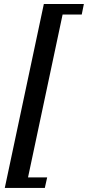

<svg xmlns="http://www.w3.org/2000/svg" viewBox="-20 -725 439 960"><path d="M204.1 214.8H3.9L199.2 -705.1H399.4L388.7 -652.3H293L120.1 162.1H215.8Z"/></svg>

Font: Crimson Pro ExtraLight SemiBold
Style: Italic
Weight: 600
Italic angle: -12°
Version: Version 1.002